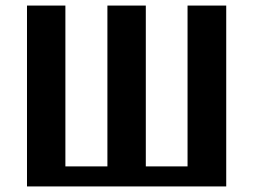

<svg xmlns="http://www.w3.org/2000/svg" viewBox="-20 -670 910 690"><path d="M77 0V-650H215V-72H366V-650H504V-72H654V-650H793V0Z"/></svg>

Font: Arsenal
Style: Bold
Weight: 700
Designer: Andrij Shevchenko
Foundry: Stairsfor
Version: Version 2.001;PS 002.001;hotconv 1.0.88;makeotf.lib2.5.64775